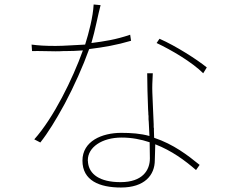

<svg xmlns="http://www.w3.org/2000/svg" viewBox="-20 -802 1040 857"><path d="M378 -583C443 -591 501 -601 565 -620L561 -647C497 -625 443 -617 388 -610C405 -667 418 -739 429 -779L398 -782C395 -726 377 -657 360 -603C311 -601 268 -597 228 -597C179 -597 152 -599 121 -603L123 -574C155 -575 194 -573 228 -573C239 -573 250 -573 262 -574H271C297 -574 323 -575 350 -577C304 -449 219 -276 133 -180L160 -166C195 -210 230 -268 264 -330L269 -339C311 -418 350 -505 378 -583ZM903 -501C860 -536 765 -597 692 -629L679 -610C743 -580 837 -525 887 -475L903 -501ZM671 -87C671 -106 673 -132 673 -158C747 -129 804 -87 855 -43L871 -66C818 -109 755 -158 668 -187C668 -198 667 -208 667 -219V-230C666 -232 666 -234 666 -236V-247C664 -301 661 -354 660 -389C659 -417 660 -433 662 -475H637C637 -426 639 -370 641 -314L642 -299C642 -294 642 -289 643 -284V-274C643 -272 643 -270 643 -269L644 -258C645 -237 646 -215 647 -195C608 -206 565 -209 521 -209C435 -209 348 -172 348 -85C348 4 424 35 520 35C625 35 671 -20 671 -87ZM372 -87C372 -144 434 -188 523 -188C568 -188 609 -180 648 -167C648 -141 649 -115 649 -95C649 -42 616 11 518 11C424 11 379 -25 373 -75L372 -86V-87ZM372 -83V-86L373 -79Z"/></svg>

Font: Glow Sans SC Normal Thin
Style: Regular
Weight: 100
Designer: Ryoko NISHIZUKA (kana, bopomofo & ideographs); Paul D. Hunt (Latin, Greek & Cyrillic); Sandoll Communications, Soo-young
Version: Version 0.93